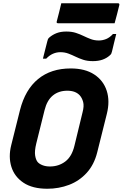

<svg xmlns="http://www.w3.org/2000/svg" viewBox="-20 -1141 754 1181"><path d="M415 -720Q503 -720 559.5 -683Q616 -646 636.5 -582.5Q657 -519 637 -440L578 -204Q559 -128 513.5 -78Q468 -28 405 -4Q342 20 271 20Q180 20 124.5 -17Q69 -54 50 -115Q31 -176 49 -248L103 -464Q135 -590 214.5 -655Q294 -720 415 -720ZM203 -258Q192 -212 196 -185.5Q200 -159 211 -145Q221 -133 241 -125Q261 -117 287 -117Q341 -117 381.5 -147.5Q422 -178 438 -245L488 -451Q498 -489 491.5 -513.5Q485 -538 471 -554Q445 -583 394 -583Q341 -583 305 -553.5Q269 -524 254 -463ZM588 -892Q611 -892 633 -901Q655 -910 675 -932H695Q688 -904 681 -875Q674 -846 669 -825Q667 -816 664.5 -811Q662 -806 655 -800Q636 -783 610.5 -774Q585 -765 551 -765Q517 -765 491.5 -773.5Q466 -782 444.5 -792.5Q423 -803 400.5 -811.5Q378 -820 351 -820Q328 -820 306 -810.5Q284 -801 264 -780H244Q251 -808 258 -836Q265 -864 271 -887Q273 -895 275 -900Q277 -905 284 -911Q304 -928 329 -937.5Q354 -947 388 -947Q422 -947 447.5 -938.5Q473 -930 494.5 -919.5Q516 -909 538.5 -900.5Q561 -892 588 -892ZM357 -1121H705Q716 -1121 714 -1110Q707 -1081 700 -1054Q693 -1027 685 -998H337Q326 -998 329 -1009Q337 -1038 343.5 -1065Q350 -1092 357 -1121Z"/></svg>

Font: Recursive Sn Lnr St XBd
Style: Italic
Weight: 800
Italic angle: -15°
Version: Version 1.079;hotconv 1.0.112;makeotfexe 2.5.65598; ttfautoh